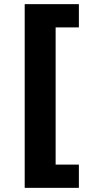

<svg xmlns="http://www.w3.org/2000/svg" viewBox="-20 -725 416 925"><path d="M99 180V-705H360V-593H248V68H360V180Z"/></svg>

Font: Mulish ExtraBold
Style: Regular
Weight: 800
Designer: Vernon Adams
Foundry: Vernon Adams
Version: Version 3.603; ttfautohint (v1.8.3)